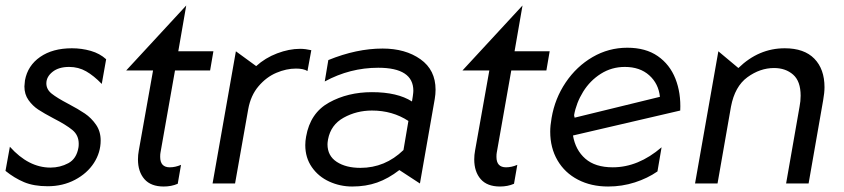

<svg xmlns="http://www.w3.org/2000/svg" viewBox="-40 -669 3076 700"><path d="M144 -58Q64 -58 -4 -134L-20 -46Q12 -20 47.5 -5Q83 10 134 10Q189 10 233.5 -13.5Q278 -37 302.5 -75Q327 -113 327 -157Q327 -190 310 -214.5Q293 -239 269.5 -255Q246 -271 208 -291Q168 -312 148.5 -327.5Q129 -343 129 -365Q129 -389 151.5 -407Q174 -425 212 -425Q246 -425 274 -409Q302 -393 331 -363L347 -453Q324 -474 291 -483.5Q258 -493 222 -493Q152 -493 106.5 -461.5Q61 -430 51 -376Q49 -360 49 -354Q49 -325 64 -304Q79 -283 99.5 -269.5Q120 -256 156 -237Q201 -214 224 -195Q247 -176 247 -145Q247 -136 246 -131Q239 -90 209 -74Q179 -58 144 -58Z M463 -88Q463 -43 486.5 -16Q510 11 557 11Q585 11 608 1L620 -68Q599 -59 579 -59Q544 -59 544 -97Q544 -107 545 -112L598 -412H726L738 -482H610L639 -649L420 -412H518L466 -120Q463 -104 463 -88Z M1054 -491Q1014 -491 970.5 -474.5Q927 -458 894 -428L820 -482L735 0H817L865 -271Q874 -321 902.5 -354.5Q931 -388 967.5 -403.5Q1004 -419 1039 -419Q1067 -419 1081 -410L1095 -486Q1073 -491 1054 -491Z M1274 -57Q1221 -57 1187.5 -79Q1154 -101 1154 -143Q1154 -149 1156 -161Q1166 -214 1213 -240Q1260 -266 1316 -266Q1391 -266 1449 -228L1431 -122Q1364 -57 1274 -57ZM1548 -342Q1548 -414 1493 -453Q1438 -492 1355 -492Q1260 -492 1157 -450L1144 -372Q1236 -422 1339 -422Q1467 -422 1467 -338Q1467 -332 1465 -318L1462 -299Q1409 -333 1316 -333Q1228 -333 1159.5 -295Q1091 -257 1076 -171Q1073 -155 1073 -140Q1073 -94 1097 -59.5Q1121 -25 1160.5 -7Q1200 11 1244 11Q1294 11 1335 -3.5Q1376 -18 1416 -49L1491 0L1545 -308Q1548 -326 1548 -342Z M1689 -88Q1689 -43 1712.5 -16Q1736 11 1783 11Q1811 11 1834 1L1846 -68Q1825 -59 1805 -59Q1770 -59 1770 -97Q1770 -107 1771 -112L1824 -412H1952L1964 -482H1836L1865 -649L1646 -412H1744L1692 -120Q1689 -104 1689 -88Z M2194 -59Q2130 -59 2094 -90.5Q2058 -122 2049 -175L2440 -266Q2443 -330 2422.5 -382Q2402 -434 2358 -464.5Q2314 -495 2247 -495Q2179 -495 2120.5 -461Q2062 -427 2022.5 -368.5Q1983 -310 1971 -239Q1966 -211 1966 -189Q1966 -130 1992.5 -84.5Q2019 -39 2067 -14Q2115 11 2177 11Q2228 11 2274.5 -4Q2321 -19 2357 -44L2372 -132Q2287 -59 2194 -59ZM2238 -425Q2293 -425 2327 -394.5Q2361 -364 2366 -316L2055 -240L2053 -249Q2061 -294 2086 -334.5Q2111 -375 2150.5 -400Q2190 -425 2238 -425Z M2966 -351Q2966 -417 2929 -455Q2892 -493 2821 -493Q2726 -493 2652 -421L2579 -482L2494 0H2576L2625 -280Q2639 -354 2685 -387.5Q2731 -421 2782 -421Q2824 -421 2851.5 -397Q2879 -373 2879 -320Q2879 -300 2875 -280L2826 0H2908L2961 -303Q2966 -331 2966 -351Z"/></svg>

Font: Geom Light
Style: Italic
Weight: 300
Italic angle: -10°
Version: Version 1.102